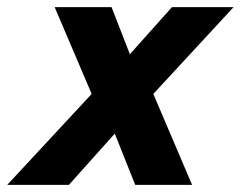

<svg xmlns="http://www.w3.org/2000/svg" viewBox="-67 -520 677 540"><path d="M-46.7 0 190.8 -255.8 86.7 -500H246.7L298.3 -367.5L416.7 -500H590L364.2 -255.8L473.3 0H313.3L255.8 -144.2L126.7 0Z"/></svg>

Font: Funnel Sans Light ExtraBold
Style: Italic
Weight: 800
Italic angle: -14.036°
Version: Version 1.000